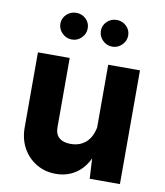

<svg xmlns="http://www.w3.org/2000/svg" viewBox="-84 -819 768 892"><g transform="rotate(10 300.0 -372.5)"><path d="M139.6 -686.5Q139.6 -660.6 158.9 -641.6Q178.2 -622.6 204.6 -622.6Q231 -622.6 249.8 -641.6Q268.6 -660.6 268.6 -686.5Q268.6 -712.4 249.8 -730.5Q231 -748.5 204.6 -748.5Q178.2 -748.5 158.9 -730.5Q139.6 -712.4 139.6 -686.5ZM330.6 -686.5Q330.6 -660.6 349.6 -641.6Q368.7 -622.6 395 -622.6Q421.4 -622.6 440.4 -641.6Q459.5 -660.6 459.5 -686.5Q459.5 -712.4 440.4 -730.5Q421.4 -748.5 395 -748.5Q368.7 -748.5 349.6 -730.5Q330.6 -712.4 330.6 -686.5ZM391.6 -536.6V-129.4L398.9 0H541.5V-536.6ZM60.1 -182.1Q60.1 -127.9 83.5 -85.7Q106.9 -43.5 147.5 -19.3Q188 4.9 238.8 4.9Q288.1 4.9 326.2 -18.1Q364.3 -41 387.2 -82.8Q410.2 -124.5 413.1 -181.2L391.6 -240.7Q382.3 -192.9 354 -168.5Q325.7 -144 282.7 -144Q248 -144 229 -160.4Q210 -176.8 210 -210V-536.6H60.1Z"/></g></svg>

Font: Estedad-FD-VF Thin
Style: Regular
Weight: 100
Designer: Amin Abedi
Version: Version 5.0